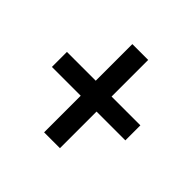

<svg xmlns="http://www.w3.org/2000/svg" viewBox="-118 -688 660 660"><g transform="rotate(45 212.5 -357.5)"><path d="M174 -143V-321H34V-394H174V-572H251V-394H391V-321H251V-143Z"/></g></svg>

Font: Noto Serif Armenian ExtraCondensed Black
Style: Regular
Weight: 900
Width: 2
Designer: Monotype Design Team
Foundry: Monotype Imaging Inc.
Version: Version 2.008; ttfautohint (v1.8.4.7-5d5b)